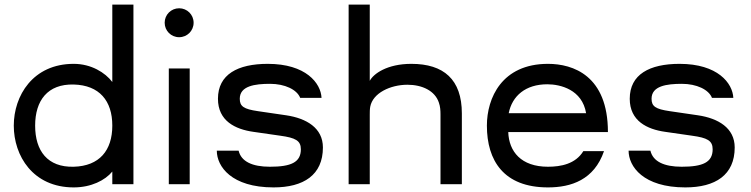

<svg xmlns="http://www.w3.org/2000/svg" viewBox="-20 -802 3272 836"><path d="M301 14C377 14 438 -17 469 -55V0H561V-782H469V-445C438 -486 377 -524 301 -524C123 -524 40 -385 40 -255C40 -124 123 14 301 14ZM301 -76C187 -73 133 -145 133 -255C133 -364 187 -437 301 -434C413 -431 469 -363 469 -255C469 -147 413 -79 301 -76Z M760 -640C795 -640 823 -668 823 -703C823 -738 795 -766 760 -766C725 -766 697 -738 697 -703C697 -668 725 -640 760 -640ZM806 0V-504H715V0Z M1171 14C1302 14 1386 -40 1386 -160C1386 -245 1314 -287 1226 -300L1103 -318C1041 -327 1024 -339 1024 -372C1024 -428 1090 -437 1156 -437C1220 -437 1273 -412 1287 -376H1380C1377 -440 1312 -524 1146 -524C1015 -524 929 -478 929 -372C929 -275 1005 -239 1083 -228L1201 -211C1266 -202 1290 -190 1290 -152C1290 -95 1247 -76 1155 -76C1078 -76 1030 -99 1019 -146H924C924 -77 988 14 1171 14Z M1590 0V-302C1590 -313 1590 -326 1592 -337C1603 -397 1680 -433 1754 -433C1818 -433 1874 -407 1891 -355C1897 -338 1898 -321 1898 -304V0H1991V-308C1991 -456 1912 -524 1771 -524C1666 -524 1606 -481 1590 -450V-782H1498V0Z M2366 14C2467 14 2567 -19 2610 -144H2520C2486 -88 2422 -76 2366 -76C2249 -76 2196 -142 2193 -227H2627C2627 -473 2475 -524 2366 -524C2165 -524 2100 -375 2100 -255C2100 -103 2173 14 2366 14ZM2195 -309C2210 -385 2269 -435 2363 -435C2420 -435 2515 -412 2532 -309Z M2964 14C3095 14 3179 -40 3179 -160C3179 -245 3107 -287 3019 -300L2896 -318C2834 -327 2817 -339 2817 -372C2817 -428 2883 -437 2949 -437C3013 -437 3066 -412 3080 -376H3173C3170 -440 3105 -524 2939 -524C2808 -524 2722 -478 2722 -372C2722 -275 2798 -239 2876 -228L2994 -211C3059 -202 3083 -190 3083 -152C3083 -95 3040 -76 2948 -76C2871 -76 2823 -99 2812 -146H2717C2717 -77 2781 14 2964 14Z"/></svg>

Font: Hibana SubMedium
Style: Regular
Weight: 500
Width: 6
Designer: pygmalion
Foundry: ybstudio
Version: Version 0.930;hotconv 1.0.109;makeotfexe 2.5.65596